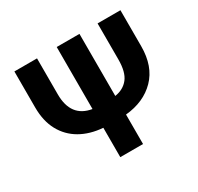

<svg xmlns="http://www.w3.org/2000/svg" viewBox="-154 -912 1134 1098"><g transform="rotate(-30 413.5 -363.5)"><path d="M612.6 -727.3H763.5V-489.7Q763.5 -357.2 689.5 -281.6Q615.4 -206 492.9 -194.6V0H342.7V-193.9Q258.2 -200.3 195.3 -236.3Q132.5 -272.4 97.8 -336.1Q63.2 -399.9 63.2 -489.7V-727.3H212.7V-489.7Q212.7 -339.1 342.7 -317.8V-727.3H492.9V-317.5Q549.4 -326 581 -366.1Q612.6 -406.2 612.6 -489.7Z"/></g></svg>

Font: Inter UI
Style: Bold
Weight: 700
Designer: Rasmus Andersson
Foundry: rsms
Version: 3.2;8d6f07862